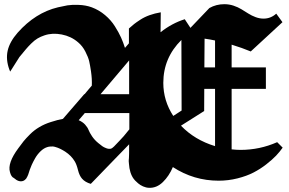

<svg xmlns="http://www.w3.org/2000/svg" viewBox="-20 -877 1388 922"><path d="M601.1 -255.9V-334H387.2Q382.3 -328.1 372.6 -316.9Q362.8 -305.7 357.9 -299.8Q377 -291.5 388.7 -278.6Q400.4 -265.6 405.3 -252.9Q410.2 -240.2 422.1 -222.4Q434.1 -204.6 452.1 -189.9Q464.4 -180.2 471.2 -175Q478 -169.9 490.2 -165.3Q502.4 -160.6 513.2 -163.1Q518.1 -164.6 527.6 -173.6Q537.1 -182.6 553.7 -200.9Q570.3 -219.2 574.2 -223.1Q594.7 -247.1 601.1 -255.9ZM600.1 -586.9Q466.3 -429.2 462.9 -424.8H600.1ZM752 -817.9Q751 -758.8 751 -722.2Q805.2 -765.1 867.2 -784.7L894.5 -743.2L985.4 -838.4Q1018.1 -856.9 1057.1 -856.9Q1080.1 -856.9 1101.3 -849.9Q1122.6 -842.8 1139.4 -832.5Q1156.2 -822.3 1172.4 -812Q1188.5 -801.8 1207.5 -794.7Q1226.6 -787.6 1245.6 -787.6Q1280.3 -787.6 1306.6 -811.5L1336.4 -770.5L1184.1 -629.9Q1143.1 -647 1092.3 -662.6V-553.2H1256.8V-450.2H1092.3V-159.7Q1115.7 -157.2 1134.8 -157.2Q1227.1 -157.2 1311 -194.3L1337.4 -168Q1323.7 -148.4 1305.7 -129.4Q1287.6 -110.4 1258.8 -87.9Q1230 -65.4 1197.5 -48.6Q1165 -31.7 1120.8 -20.5Q1076.7 -9.3 1029.8 -9.3Q910.6 -9.3 810.1 -74.7Q792 -31.7 762.2 -2.7Q732.4 26.4 695.8 24.9Q681.2 24.4 667 18.1Q652.8 11.7 643.3 3.4Q633.8 -4.9 628.9 -10Q624 -15.1 622.1 -18.1Q602.1 -44.9 599.1 -91.8Q598.1 -97.2 598.1 -103.3Q598.1 -109.4 598.6 -112.8L599.1 -116.2V-117.2Q600.1 -126 600.1 -184.1Q579.6 -163.1 542.2 -124.5Q504.9 -85.9 474.1 -54.2Q443.4 -22.5 416 5.9Q388.7 -2 374 -19Q361.3 -33.2 354.5 -60.5Q347.7 -87.9 338.9 -102.1Q322.8 -129.4 293 -148.9Q292.5 -149.4 286.6 -152.8Q280.8 -156.2 278.1 -157.7Q275.4 -159.2 268.6 -162.6Q261.7 -166 257.3 -167.5Q252.9 -168.9 246.1 -171.1Q239.3 -173.3 233.6 -173.6Q228 -173.8 221.2 -173.3Q214.4 -172.9 208 -170.9Q190.9 -166 175.3 -151.1Q159.7 -136.2 148.9 -117.4Q138.2 -98.6 132.3 -85.2Q126.5 -71.8 123 -62Q122.1 -59.6 119.4 -50.8Q116.7 -42 115.5 -38.8Q114.3 -35.6 111.1 -28.8Q107.9 -22 105.5 -19Q103 -16.1 98.9 -12.7Q94.7 -9.3 89.8 -7.8Q69.8 -1.5 46.9 -22Q33.7 -27.3 27.8 -50.8Q15.1 -93.8 67.9 -165Q82.5 -185.5 93.3 -198.7Q104 -211.9 124 -231.9Q144 -252 169.2 -266.8Q194.3 -281.7 224.1 -291Q258.8 -302.2 282.2 -306.2Q299.3 -325.7 333 -365Q366.7 -404.3 383.8 -423.8V-424.8H386.2Q392.1 -432.1 403.3 -445.3Q414.6 -458.5 420.9 -465.8Q422.4 -497.6 417 -534.2Q412.6 -564.5 408.2 -583.3Q403.8 -602.1 390.1 -628.9Q376.5 -655.8 355 -673.8Q321.8 -702.6 276.4 -711.4Q231 -720.2 192.9 -707Q175.3 -701.2 160.4 -692.4Q145.5 -683.6 129.4 -667.5Q113.3 -651.4 103.8 -639.9Q94.2 -628.4 73.2 -603Q42 -554.7 35.2 -543L28.8 -533.2L24.9 -543Q7.3 -590.8 16.8 -633.5Q26.4 -676.3 64.9 -720.2Q149.9 -815.9 257.8 -841.8Q284.7 -848.1 303.7 -851.3Q322.8 -854.5 357.2 -853.5Q391.6 -852.5 420.9 -841.8Q456.1 -828.6 484.6 -804.4Q513.2 -780.3 531.7 -750.7Q550.3 -721.2 561.3 -696.8Q572.3 -672.4 580.1 -647Q583 -650.4 589.6 -658Q596.2 -665.5 599.1 -668.9V-736.8V-740.2Q614.7 -753.9 624 -761.5Q633.3 -769 653.6 -782.2Q673.8 -795.4 698.5 -804.2Q723.1 -813 752 -817.9ZM1012.7 -175.3V-450.2H960.9L960.4 -343.8L852.1 -275.4L849.1 -273.4Q914.6 -205.1 1012.7 -175.3ZM851.1 -685.1Q764.2 -599.1 764.2 -479Q764.2 -393.6 812 -320.3L852.1 -346.2ZM1012.7 -682.6Q987.3 -688 962.4 -691.4L961.4 -553.2H1012.7Z"/></svg>

Font: KJV1611
Style: Regular
Weight: 400
Version: Version 3.6.1